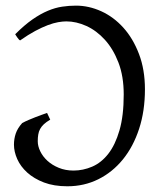

<svg xmlns="http://www.w3.org/2000/svg" viewBox="-20 -650 576 685"><path d="M497.1 -331.1Q497.1 -253.9 476.3 -190.4Q455.6 -127 418.5 -81.3Q381.3 -35.6 330.8 -10.5Q280.3 14.6 220.2 14.6Q172.4 14.6 136.7 1Q101.1 -12.7 77.1 -34.4Q53.2 -56.2 41.5 -82.5Q29.8 -108.9 29.8 -133.8Q29.8 -154.3 36.1 -173.3Q42.5 -192.4 59.1 -210.9Q69.8 -216.8 81.8 -221.9Q93.8 -227.1 105.7 -231.7Q117.7 -236.3 128.4 -240.2Q139.2 -244.1 147.9 -247.1L159.2 -223.1Q145 -214.8 136.5 -206.8Q127.9 -198.7 123 -189.7Q118.2 -180.7 116.5 -170.2Q114.7 -159.7 114.7 -146Q114.7 -128.4 123.8 -109.9Q132.8 -91.3 149.4 -76.2Q166 -61 189.7 -51.3Q213.4 -41.5 242.2 -41.5Q276.4 -41.5 308.8 -55.4Q341.3 -69.3 366.2 -101.1Q391.1 -132.8 406.2 -184.8Q421.4 -236.8 421.4 -313Q421.4 -377.9 402.6 -426.8Q383.8 -475.6 354 -508.3Q324.2 -541 288.1 -557.4Q252 -573.7 216.8 -573.7Q203.6 -573.7 187.3 -570.8Q170.9 -567.9 150.6 -560.3Q130.4 -552.7 105.7 -539.6Q81.1 -526.4 51.8 -505.9Q49.3 -506.8 46.6 -510Q43.9 -513.2 41.5 -516.6Q39.1 -520 37.1 -523.2Q35.2 -526.4 34.2 -527.8Q66.9 -560.5 95.7 -580.6Q124.5 -600.6 150.9 -611.6Q177.2 -622.6 201.7 -626.2Q226.1 -629.9 251 -629.9Q296.9 -629.9 341.1 -609.9Q385.3 -589.8 419.9 -551.5Q454.6 -513.2 475.8 -457.5Q497.1 -401.9 497.1 -331.1Z"/></svg>

Font: Noto Serif Devanagari
Style: Regular
Weight: 400
Designer: Monotype Design Team
Foundry: Monotype Imaging Inc.
Version: Version 1.01